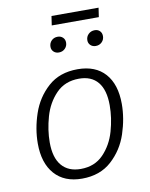

<svg xmlns="http://www.w3.org/2000/svg" viewBox="-91 -886 751 964"><g transform="rotate(-10 284.5 -404.5)"><path d="M60 -201Q60 -276 86 -352.5Q112 -429 170.5 -481.5Q229 -534 321 -534Q412 -534 461 -479Q510 -424 510 -324Q510 -250 484.5 -173Q459 -96 400 -42.5Q341 11 249 11Q159 11 109.5 -45Q60 -101 60 -201ZM449 -328Q449 -406 416 -446Q383 -486 320 -486Q248 -486 203 -439.5Q158 -393 139 -326Q120 -259 120 -196Q120 -118 154 -78Q188 -38 251 -38Q322 -38 366.5 -84Q411 -130 430 -196.5Q449 -263 449 -328ZM207 -668Q207 -687 219.5 -699.5Q232 -712 251 -712Q267 -712 277.5 -702Q288 -692 288 -676Q288 -658 275.5 -645.5Q263 -633 244 -633Q228 -633 217.5 -643Q207 -653 207 -668ZM395 -668Q395 -687 408 -699.5Q421 -712 440 -712Q456 -712 466 -702Q476 -692 476 -676Q476 -658 463.5 -645.5Q451 -633 432 -633Q416 -633 405.5 -643Q395 -653 395 -668ZM232 -773 239 -820H479L472 -773Z"/></g></svg>

Font: Fira Sans Light
Style: Italic
Weight: 300
Italic angle: -8°
Designer: bBox Type GmbH & Carrois Corporate GbR & Edenspiekermann AG
Foundry: bBox Type GmbH & Carrois Corporate GbR & Edenspiekermann AG
Version: Version 4.301